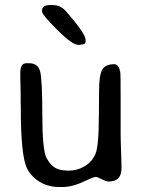

<svg xmlns="http://www.w3.org/2000/svg" viewBox="-20 -750 578 771"><path d="M148.9 -703.6V-708Q148.9 -730 183.6 -730H188.5L190.9 -729.5H193.4Q223.6 -729.5 245.6 -704.1Q323.7 -614.7 323.7 -590.3V-583.5Q323.7 -570.8 304.2 -570.8L299.3 -569.8H294.4Q270 -569.8 209.5 -630.4Q148.9 -690.9 148.9 -703.6ZM464.8 -187.5 467.8 -86.9V-75.2Q467.8 -48.3 455.6 -34.7Q443.4 -21 414.6 -21Q406.7 -21 388.7 -30.3Q370.6 -39.6 364.5 -39.6Q358.4 -39.6 337.9 -30.8L327.6 -25.9Q272.5 1 232.4 1H219.7Q172.9 1 138.9 -20Q105 -41 88.4 -74.2Q63.5 -124 63.5 -317.9L63 -344.2Q63 -356.9 63 -369.6L62 -420.9L61.5 -433.6V-458Q61.5 -496.1 85.9 -496.1H97.2Q131.8 -496.1 140.9 -464.1Q149.9 -432.1 149.9 -289.8Q149.9 -147.5 167.2 -115Q184.6 -82.5 210.4 -71.8Q226.6 -64.9 258.1 -64.9Q289.6 -64.9 318.8 -81.8Q348.1 -98.6 362.5 -129.9Q377 -161.1 377 -285.6L377.9 -387.7Q377.9 -446.3 389.9 -469.2Q401.9 -492.2 439 -492.2Q458 -492.2 463.4 -457.5Q464.4 -451.2 464.4 -358.4V-213.9Z"/></svg>

Font: Averia Sans Libre Light
Style: Regular
Weight: 300
Version: Version 1.002